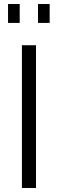

<svg xmlns="http://www.w3.org/2000/svg" viewBox="-20 -935 288 955"><path d="M20 -821V-915H78V-821ZM169 -821V-915H227V-821ZM89 0V-710H159V0Z"/></svg>

Font: Raleway-v4020
Style: Regular
Weight: 400
Designer: Matt McInerney, Pablo Impallari, Rodrigo Fuenzalida
Foundry: Matt McInerney, Pablo Impallari, Rodrigo Fuenzalida
Version: Version 4.020;PS 004.020;hotconv 1.0.88;makeotf.lib2.5.64775